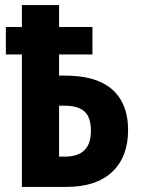

<svg xmlns="http://www.w3.org/2000/svg" viewBox="-20 -734 555 754"><path d="M212 -714V-628H343V-520H212V-437H235Q319 -437 373.5 -412.5Q428 -388 455.5 -340Q483 -292 483 -223Q483 -118 420.5 -59Q358 0 241 0H66V-520H3V-628H66V-714ZM232 -319H212V-119H235Q286 -119 311.5 -144Q337 -169 337 -221Q337 -256 326 -277.5Q315 -299 292 -309Q269 -319 232 -319Z"/></svg>

Font: Noto Sans Display Condensed
Style: Bold
Weight: 700
Width: 3
Designer: Monotype Design Team
Foundry: Monotype Imaging Inc.
Version: Version 2.003